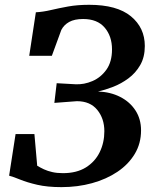

<svg xmlns="http://www.w3.org/2000/svg" viewBox="-20 -771 645 800"><path d="M236 8.7Q177.3 8.7 135.1 -1.1Q92.9 -10.9 64.5 -22.5Q36.1 -34.2 18 -39L44.9 -212.3H123.4L135 -80.4Q147.9 -72.7 163.1 -65.5Q178.4 -58.4 197.8 -54Q217.2 -49.5 242.1 -49.5Q299.3 -49.5 337.7 -73.3Q376 -97.2 395.4 -136.9Q414.8 -176.7 414.8 -224.2Q414.8 -276.8 385.3 -313.1Q355.8 -349.4 300.4 -349.4L206.5 -342.3L216.2 -424.3L294.8 -419.9Q330.3 -418.2 365.2 -433.2Q400.2 -448.2 423.5 -480.9Q446.7 -513.6 446.7 -565.2Q446.7 -620.2 416.1 -656Q385.6 -691.8 326.4 -691.8Q290.3 -691.8 268.3 -679.6Q246.3 -667.3 235.5 -646.3L196.1 -538.6H101.8L129.4 -719.8Q159.3 -721.4 191.9 -729.1Q224.4 -736.7 263.6 -743.9Q302.8 -751 351.4 -751Q467.3 -751 525.4 -703.2Q583.4 -655.4 583.4 -579.4Q583.4 -533.1 564.3 -499.9Q545.2 -466.7 515.1 -444.5Q485.1 -422.3 451.4 -409.2Q417.7 -396.2 388.3 -389.8Q440.4 -387.8 480.8 -367.2Q521.2 -346.6 544.4 -310.9Q567.7 -275.2 567.7 -227.7Q567.7 -173.3 541.5 -129.7Q515.4 -86.2 469.4 -55.2Q423.4 -24.3 363.6 -7.8Q303.8 8.7 236 8.7Z"/></svg>

Font: Merriweather Light
Style: Italic
Weight: 300
Italic angle: -7.8°
Designer: Eben Sorkin
Foundry: Eben Sorkin
Version: Version 2.101